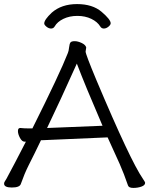

<svg xmlns="http://www.w3.org/2000/svg" viewBox="-21 -913 732 942"><path d="M196 -798Q196 -816 233 -851Q281 -893 357 -893Q433 -893 477.5 -855Q522 -817 522 -799Q522 -791 511 -782Q500 -773 488.5 -773Q477 -773 471 -783Q457 -806 427 -820.5Q397 -835 358.5 -835Q320 -835 290 -820.5Q260 -806 247 -783Q241 -773 229.5 -773Q218 -773 207 -782Q196 -791 196 -798ZM402 -680 399 -660Q399 -647 452 -520Q619 -124 680 -36Q691 -20 691 -16Q691 -4 673 2.5Q655 9 633 9Q611 9 607 -3Q588 -59 566 -109L507 -239L184 -225H180Q164 -191 148 -159L118 -99Q99 -61 81 -10Q75 7 37 7Q-1 7 -1 -12Q-1 -18 3 -23.5Q7 -29 11 -36.5Q15 -44 24.5 -62Q34 -80 53.5 -116.5Q73 -153 106 -218H99Q87 -218 77 -236.5Q67 -255 67 -270Q67 -285 78 -285H80Q98 -283 119 -283H138Q273 -553 312 -653Q316 -662 318 -680.5Q320 -699 325 -705Q330 -711 345.5 -711Q361 -711 380 -702Q399 -693 402 -680ZM482 -296Q397 -493 356 -601Q273 -416 210 -285Z"/></svg>

Font: ToneOZ-Pinyin-WenKai-Regular
Style: Regular
Weight: 400
Designer: Fontworks Inc.
Foundry: ToneOZ
Version: Version 0.240331